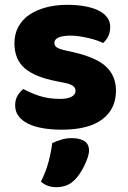

<svg xmlns="http://www.w3.org/2000/svg" viewBox="-20 -522 532 798"><path d="M462 -145Q462 -69 405 -26Q348 17 237 17Q195 17 159 11Q123 5 97.5 -7.5Q72 -20 57.5 -39Q43 -58 43 -84Q43 -108 53 -124.5Q63 -141 77 -152Q106 -136 143.5 -123.5Q181 -111 230 -111Q261 -111 277.5 -120Q294 -129 294 -144Q294 -158 282 -166Q270 -174 242 -179L212 -185Q125 -202 82.5 -238.5Q40 -275 40 -343Q40 -380 56 -410Q72 -440 101 -460Q130 -480 170.5 -491Q211 -502 260 -502Q297 -502 329.5 -496.5Q362 -491 386 -480Q410 -469 424 -451.5Q438 -434 438 -410Q438 -387 429.5 -370.5Q421 -354 408 -343Q400 -348 384 -353.5Q368 -359 349 -363.5Q330 -368 310.5 -371Q291 -374 275 -374Q242 -374 224 -366.5Q206 -359 206 -343Q206 -332 216 -325Q226 -318 254 -312L285 -305Q381 -283 421.5 -244.5Q462 -206 462 -145ZM293 223Q276 241 256.5 248.5Q237 256 214 256Q176 256 150 233Q171 191 181.5 151.5Q192 112 197 73Q213 65 234.5 58.5Q256 52 278 52Q310 52 330 64Q350 76 350 104Q350 116 344.5 132.5Q339 149 331 165.5Q323 182 313 197.5Q303 213 293 223Z"/></svg>

Font: Baloo Tammudu
Style: Regular
Weight: 400
Designer: Omkar Shende and Ek Type
Foundry: Ek Type
Version: Version 1.007;PS 1.000;hotconv 1.0.88;makeotf.lib2.5.647800